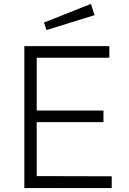

<svg xmlns="http://www.w3.org/2000/svg" viewBox="-20 -958 659 978"><path d="M443 -938 204 -843 217 -805 462 -881ZM104 0H549V-60L167 -61V-336H507V-395H167V-664H537V-723H104Z"/></svg>

Font: United Sans ExtraLight
Style: Regular
Weight: 200
Designer: Pablo Impallari, Rodrigo Fuenzalida (Modified by Dan O. Williams)
Version: Version 1.000;PS 001.000;hotconv 1.0.88;makeotf.lib2.5.64775